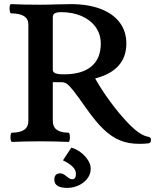

<svg xmlns="http://www.w3.org/2000/svg" viewBox="-20 -686 753 932"><path d="M398.4 -160.6Q356 -220.7 336.4 -245.6Q316.9 -270.5 304.9 -278.8Q293 -287.1 278.3 -287.1H236.3V-99.1Q236.3 -42 312.5 -42Q316.9 -42 318.6 -30.8Q320.3 -19.5 318.6 -8.3Q316.9 2.9 312.5 2.9Q244.6 0 175.8 0Q107.4 0 38.6 2.9Q33.7 2.9 31.7 -8.3Q29.8 -19.5 31.7 -30.8Q33.7 -42 38.6 -42Q117.7 -42 117.7 -99.1V-566.9Q117.7 -593.8 96.7 -607.4Q75.7 -621.1 33.7 -621.1Q29.3 -621.1 27.3 -632.6Q25.4 -644 27.1 -655Q28.8 -666 33.7 -666Q91.3 -663.1 177.2 -663.1Q195.8 -663.1 213.9 -663.6Q231.9 -664.1 250.5 -664.6Q286.6 -666 323.2 -666Q406.7 -666 467.5 -643.1Q528.3 -620.1 560.8 -577.1Q593.3 -534.2 593.3 -474.6Q593.3 -409.7 555.4 -367.2Q517.6 -324.7 441.9 -305.2Q472.2 -251 514.9 -192.9Q557.6 -134.8 598.6 -91.8Q630.4 -58.6 654.3 -42.2Q678.2 -25.9 699.7 -22Q712.9 -20 712.9 -7.8Q712.9 1 709.7 4.9Q706.5 8.8 700.7 9.8Q681.6 12.2 655.3 12.2Q604 12.2 563 -4.4Q522 -21 482.9 -58.3Q443.8 -95.7 398.4 -160.6ZM469.2 -474.6Q469.2 -519 444.8 -553.7Q420.4 -588.4 376.7 -607.7Q333 -627 276.4 -627Q255.4 -627 245.8 -621.1Q236.3 -615.2 236.3 -602.5V-347.2Q236.3 -335.4 249 -330.3Q261.7 -325.2 290.5 -325.2Q377.9 -325.2 423.6 -363.5Q469.2 -401.9 469.2 -474.6ZM243.7 186Q243.7 155.3 273.4 155.3Q279.8 155.3 287.4 159.2Q294.9 163.1 305.2 171.9Q313.5 178.7 319.1 181.4Q324.7 184.1 331.5 184.1Q339.4 184.1 344 177.5Q348.6 170.9 348.6 158.2Q348.6 139.6 333 123.8Q317.4 107.9 285.6 92.3L326.2 30.8Q347.7 36.1 369.6 52Q391.6 67.9 406 89.6Q420.4 111.3 420.4 132.8Q420.4 159.2 404.1 180.7Q387.7 202.1 361.3 214.1Q335 226.1 306.6 226.1Q243.7 226.1 243.7 186Z"/></svg>

Font: Junicode Two Beta VF
Style: Regular
Weight: 400
Designer: Peter S. Baker
Foundry: Briery Creek Software
Version: Version 1.031 beta; ttfautohint (v1.8.1.43-b0c9)